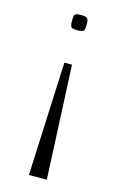

<svg xmlns="http://www.w3.org/2000/svg" viewBox="-100 -519 434 705"><g transform="rotate(15 116.5 -166.5)"><path d="M118 -475Q139 -475 143 -468.5Q147 -462 147 -447Q147 -431 143.5 -424Q140 -417 118 -417Q98 -417 94.5 -424Q91 -431 91 -447Q91 -462 94.5 -468.5Q98 -475 118 -475ZM104 -290H133L153 142H85Z"/></g></svg>

Font: Smooch Sans Thin Medium
Style: Regular
Weight: 500
Version: Version 1.010